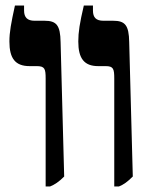

<svg xmlns="http://www.w3.org/2000/svg" viewBox="-20 -667 537 694"><path d="M393 7H410C427 0 440 -9 460 -29L447 -515C446 -576 432 -592 389 -592H354C327 -592 316 -604 316 -629V-647H283C268 -583 263 -551 263 -517C263 -456 284 -428 335 -428H362C390 -428 393 -418 393 -383ZM145 7H161C178 0 192 -9 212 -29L199 -515C198 -576 184 -592 141 -592H105C79 -592 67 -604 67 -629V-647H34C20 -583 14 -551 14 -517C14 -456 35 -428 87 -428H113C142 -428 145 -418 145 -383Z"/></svg>

Font: Noto Serif Hebrew Condensed Extra
Style: Regular
Weight: 800
Width: 3
Designer: Monotype Design Team
Foundry: Monotype Imaging Inc.
Version: Version 1.901